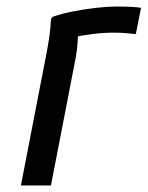

<svg xmlns="http://www.w3.org/2000/svg" viewBox="-20 -568 452 588"><path d="M120 -392Q126 -422 130.5 -451.5Q135 -481 136 -508L140 -516Q168 -526 203.5 -533Q239 -540 274.5 -544Q310 -548 336 -548Q360 -548 381 -547Q402 -546 412 -544L396 -464H388Q376 -466 359.5 -467Q343 -468 328 -468Q295 -468 261 -463.5Q227 -459 201 -453L220 -476Q219 -458 217.5 -436Q216 -414 212 -392L136 0H44Z"/></svg>

Font: Kufam
Style: Italic
Weight: 400
Italic angle: -11°
Designer: Artur Schmal
Foundry: Original Type
Version: Version 1.301; ttfautohint (v1.8.3)